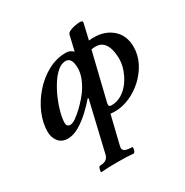

<svg xmlns="http://www.w3.org/2000/svg" viewBox="-181 -673 1050 1091"><g transform="rotate(-30 344.0 -127.0)"><path d="M174 273Q170 273 170 268Q170 260 174 248.5Q178 237 185 237Q233 237 242 200L319 -126L315 -130Q288 -98 252.5 -65Q217 -32 178.5 -9.5Q140 13 105 13Q64 13 43 -14Q22 -41 22 -78Q22 -136 47.5 -195.5Q73 -255 117 -305Q161 -355 217.5 -385.5Q274 -416 336 -416Q363 -416 383 -396L406 -494Q409 -506 425 -513Q441 -520 460.5 -523.5Q480 -527 491 -527Q512 -527 509 -514L485 -410Q498 -412 506 -412Q514 -412 518 -412Q591 -412 639 -369.5Q687 -327 687 -252Q687 -200 663 -152.5Q639 -105 599 -67.5Q559 -30 510 -8.5Q461 13 411 13Q407 13 399.5 12.5Q392 12 383 11L338 196Q337 200 336.5 203.5Q336 207 336 210Q336 237 393 237Q398 237 398 244Q398 251 394 262Q390 273 383 273Q363 271 337 270Q311 269 279 269Q246 269 220 270Q194 271 174 273ZM155 -48Q169 -48 191 -63Q213 -78 236.5 -100.5Q260 -123 280.5 -147Q301 -171 312 -189Q352 -253 352 -306Q352 -376 311 -376Q284 -376 258 -354Q232 -332 209 -296Q186 -260 168.5 -219Q151 -178 141 -139.5Q131 -101 131 -73Q131 -48 155 -48ZM413 -27Q449 -27 480 -46Q511 -65 533.5 -96Q556 -127 569 -163.5Q582 -200 582 -235Q582 -268 574.5 -297Q567 -326 549 -344Q531 -362 499 -362Q487 -362 472 -359L398 -55Q397 -51 396.5 -47Q396 -43 396 -39Q396 -27 413 -27Z"/></g></svg>

Font: Junicode
Style: Bold Italic
Weight: 700
Italic angle: -11°
Designer: Peter S. Baker
Version: Version 2.100; ttfautohint (v1.8.4)